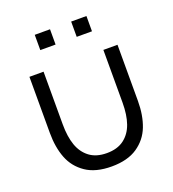

<svg xmlns="http://www.w3.org/2000/svg" viewBox="-134 -828 851 945"><g transform="rotate(-20 291.0 -355.5)"><path d="M346 -645.3V-725.3H426V-645.3ZM155.3 -645.3V-725.3H235.3V-645.3ZM60 -246.3V-540H134V-264.3Q134 -200 149.8 -154.7Q165.7 -109.3 200.6 -83Q235.5 -56.7 290.7 -56.7Q345.8 -56.7 380.8 -83Q415.7 -109.3 431.5 -154.7Q447.3 -200 447.3 -264.3V-540H521.3V-246.3Q521.3 -170.8 499.2 -113.8Q477.2 -56.8 425.8 -21.8Q374.3 13.3 290.7 13.3Q207 13.3 155.6 -21.8Q104.2 -56.8 82.1 -113.8Q60 -170.8 60 -246.3Z"/></g></svg>

Font: Manrope
Style: Regular
Weight: 400
Designer: Mikhail Sharanda
Foundry: Mikhail Sharanda
Version: Version 4.503